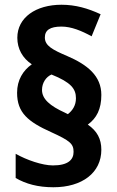

<svg xmlns="http://www.w3.org/2000/svg" viewBox="-20 -782 491 809"><path d="M52 -391C52 -307 98 -269 196 -225C275 -189 290 -176 290 -142C290 -109 267 -85 203 -85C158 -85 92 -108 46 -134V-32C89 -7 140 7 205 7C326 7 407 -54 407 -151C407 -197 389 -230 350 -257C387 -284 407 -322 407 -382C407 -462 349 -509 263 -546C202 -572 169 -589 169 -624C169 -655 191 -670 239 -670C281 -670 324 -652 366 -629L404 -722C350 -747 298 -762 239 -762C131 -762 53 -708 53 -623C53 -576 75 -537 114 -511C77 -485 52 -445 52 -391ZM157 -403C157 -433 174 -458 197 -468C279 -435 300 -408 300 -368C300 -337 285 -316 266 -301L254 -307C190 -336 157 -365 157 -403Z"/></svg>

Font: Noto Sans Gurmukhi SemiCondensed
Style: Bold
Weight: 700
Width: 4
Designer: Jelle Bosma - Monotype Design Team
Foundry: Monotype Imaging Inc.
Version: Version 2.004